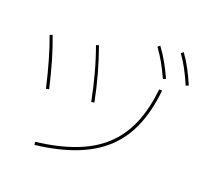

<svg xmlns="http://www.w3.org/2000/svg" viewBox="-145 -1025 1290 1216"><g transform="rotate(20 500.0 -417.5)"><path d="M203 0Q353 -18 464 -60Q575 -102 650.5 -171.5Q726 -241 769.5 -342.5Q813 -444 827 -580H847Q833 -440 788.5 -335Q744 -230 666 -158Q588 -86 473.5 -42Q359 2 205 20ZM152 -339Q130 -434 106.5 -516Q83 -598 57 -668L75 -674Q102 -604 126 -521Q150 -438 172 -343ZM450 -358Q432 -450 408 -539Q384 -628 355 -707L373 -713Q402 -633 427 -543.5Q452 -454 470 -362ZM827 -650Q801 -707 776.5 -750Q752 -793 724 -831L739 -843Q771 -800 796 -755.5Q821 -711 845 -658ZM977 -660Q952 -717 928.5 -761Q905 -805 877 -843L893 -855Q924 -812 948 -766.5Q972 -721 995 -668Z"/></g></svg>

Font: M PLUS 1 Thin Thin
Style: Regular
Weight: 250
Version: Version 1.001